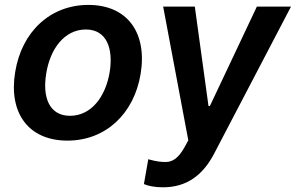

<svg xmlns="http://www.w3.org/2000/svg" viewBox="-20 -573 1228 797"><path d="M259.9 10.7C418 10.7 536.6 -100.1 563.9 -267C591.6 -438.2 507.8 -552.6 346.9 -552.6C188.6 -552.6 70 -441.4 43 -273.8C14.9 -103.7 98.4 10.7 259.9 10.7ZM171.9 -267.8C187.9 -369.3 246.8 -450.6 336.6 -450.6C422.2 -450.6 451 -372.5 435.4 -274.5C418.7 -172.6 359.7 -92.3 270.6 -92.3C184.3 -92.3 155.5 -169.4 171.9 -267.8ZM577.4 191.1C593.8 198.5 621.1 204.5 656.2 204.5C755.3 204.5 822.1 154.1 868.6 65.3L1187.9 -545.5H1046.2L851.2 -132.8H845.5L788.7 -545.5H657.3L761.7 9.6L745.4 39.1C721.6 81.3 698.5 98.4 670.1 99.4C649.1 99.8 630.7 97.7 595.5 88.1Z"/></svg>

Font: Margiela Sans Semi Bold
Style: Italic
Weight: 600
Italic angle: -9.39999°
Designer: Stefan Endress, Andreas Faust
Version: Version 1.100;FEAKit 1.0